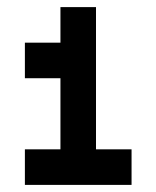

<svg xmlns="http://www.w3.org/2000/svg" viewBox="-20 -720 440 540"><path d="M50 -200H350V-300H250V-700H150V-600H50V-500H150V-300H50Z"/></svg>

Font: Matrix Sans Video
Style: Regular
Weight: 400
Designer: Brad Neil
Version: Version 1.100